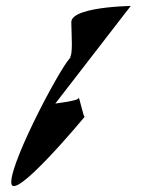

<svg xmlns="http://www.w3.org/2000/svg" viewBox="-20 -684 545 649"><path d="M18 -68C18 10 266 -289 266 -289C262 -289 246 -364 246 -353C246 -343 171 -335 167 -334L422 -664C478 -664 221 -668 221 -609C221 -578 228 -493 215 -490L221 -491C200 -486 18 -147 18 -68ZM215 -490C215 -490 214 -490 214 -490C214 -490 215 -490 215 -490Z"/></svg>

Font: Ampere
Style: UltCnd
Weight: 400
Version: Version 1